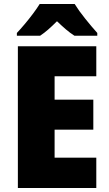

<svg xmlns="http://www.w3.org/2000/svg" viewBox="-20 -947 550 967"><path d="M465 0H70V-714H465V-563H255V-445H450V-294H255V-153H465ZM356 -927Q377 -893 409.5 -852.5Q442 -812 470 -781V-767H355Q333 -781 312 -799Q291 -817 267 -840Q243 -816 223 -798.5Q203 -781 182 -767H65V-781Q82 -799 104 -825Q126 -851 146.5 -878.5Q167 -906 180 -927Z"/></svg>

Font: Noto Sans SemiCondensed Black
Style: Regular
Weight: 900
Width: 4
Designer: Monotype Design Team
Foundry: Monotype Imaging Inc.
Version: Version 2.013; ttfautohint (v1.8.4.7-5d5b)